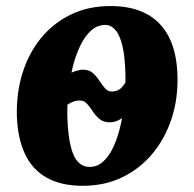

<svg xmlns="http://www.w3.org/2000/svg" viewBox="-20 -586 627 620"><path d="M247 14Q178 14 131.2 -12Q84.5 -38 60.8 -88.5Q37 -139 34.5 -211Q32.5 -285 52.5 -349.5Q72.5 -414 112.2 -462.8Q152 -511.5 208.8 -539Q265.5 -566.5 337 -566.5Q406 -566.5 453.5 -541Q501 -515.5 526 -465.5Q551 -415.5 553 -343Q555.5 -270 534.8 -205.2Q514 -140.5 473.5 -91.2Q433 -42 375.8 -14Q318.5 14 247 14ZM269 -47Q295 -47 314.5 -65.5Q334 -84 347.8 -115Q361.5 -146 370.2 -185.2Q379 -224.5 382.5 -266.5Q386 -308.5 385 -348Q383.5 -404.5 375 -439Q366.5 -473.5 352.5 -489.5Q338.5 -505.5 320 -505.5Q294 -505.5 273.8 -487Q253.5 -468.5 238.5 -437Q223.5 -405.5 214.2 -366.8Q205 -328 200.8 -286.8Q196.5 -245.5 197.5 -207Q199.5 -150.5 208 -115Q216.5 -79.5 232 -63.2Q247.5 -47 269 -47ZM335.5 -191Q314 -191 301.2 -201.8Q288.5 -212.5 279.5 -226.5Q270.5 -240.5 260.8 -251.2Q251 -262 236 -261.5Q229 -261.5 219.8 -258.8Q210.5 -256 202.8 -251.2Q195 -246.5 190 -240L201 -345.5Q209.5 -352 224 -356.5Q238.5 -361 248 -361Q267.5 -361 279.8 -350.2Q292 -339.5 301 -325.5Q310 -311.5 319 -301Q328 -290.5 340.5 -290.5Q361 -290.5 372.8 -303.5Q384.5 -316.5 392.5 -332.5L384.5 -213.5Q374.5 -203 360.8 -197Q347 -191 335.5 -191Z"/></svg>

Font: Merriweather 24pt Black
Style: Italic
Weight: 900
Italic angle: -7.8°
Designer: Eben Sorkin
Foundry: Eben Sorkin
Version: Version 2.101